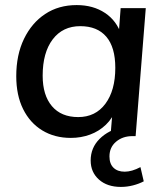

<svg xmlns="http://www.w3.org/2000/svg" viewBox="-20 -536 649 756"><path d="M456 200Q402 200 369.5 171Q337 142 337 96Q337 46 372 11Q407 -24 465 -37L444 0H415L424 -108L436 -106Q424 -71 397 -45Q370 -19 334.5 -6Q299 7 259 7Q195 7 146.5 -22.5Q98 -52 71 -106.5Q44 -161 44 -236Q44 -320 74.5 -383Q105 -446 158 -481Q211 -516 282 -516Q347 -516 393.5 -485Q440 -454 458 -398L446 -383L455 -504H554L514 0H501Q463 0 437 22Q411 44 411 80Q411 109 427 124.5Q443 140 471 140Q485 140 500.5 135.5Q516 131 533 122L546 178Q527 188 503.5 194Q480 200 456 200ZM288 -75Q356 -75 395 -127.5Q434 -180 434 -269Q434 -350 398.5 -391.5Q363 -433 296 -433Q227 -433 187.5 -381Q148 -329 148 -238Q148 -161 184.5 -118Q221 -75 288 -75Z"/></svg>

Font: Muli SemiBold
Style: Italic
Weight: 600
Italic angle: -4.541°
Designer: Vernon Adams
Foundry: Vernon Adams
Version: Version 2.100; ttfautohint (v1.8.1.43-b0c9)